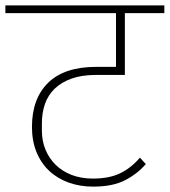

<svg xmlns="http://www.w3.org/2000/svg" viewBox="-40 -718 632 715"><path d="M307 -23Q258 -23 216 -38Q174 -53 143.5 -81.5Q113 -110 96 -151.5Q79 -193 79 -245Q79 -351 139.5 -410Q200 -469 318 -469H392V-669H-20V-698H572V-669H425V-439H319Q265 -439 227 -425.5Q189 -412 164 -388Q139 -364 127.5 -331Q116 -298 116 -259V-232Q116 -193 129.5 -160.5Q143 -128 167.5 -104Q192 -80 227 -66.5Q262 -53 306 -53Q367 -53 408 -73Q449 -93 481 -131L503 -107Q471 -70 425 -46.5Q379 -23 307 -23Z"/></svg>

Font: IBM Plex Sans Devanagari ExtraLight
Style: Regular
Weight: 200
Designer: Mike Abbink, Paul van der Laan, Pieter van Rosmalen, Erin McLaughlin
Foundry: Bold Monday
Version: Version 1.1